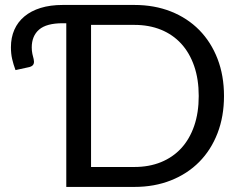

<svg xmlns="http://www.w3.org/2000/svg" viewBox="-20 -736 950 756"><path d="M509 -78.5Q567 -78.5 613.8 -97.5Q660.5 -116.5 693.5 -152.2Q726.5 -188 744.5 -240Q762.5 -292 762.5 -358Q762.5 -424 744.5 -476Q726.5 -528 693.5 -564Q660.5 -600 613.8 -619Q567 -638 509 -638H338.5V-78.5ZM509 -716.5Q588 -716.5 653 -690.8Q718 -665 764.5 -617.8Q811 -570.5 836.5 -504.5Q862 -438.5 862 -358Q862 -277.5 836.5 -211.5Q811 -145.5 764.5 -98.5Q718 -51.5 653 -25.8Q588 0 509 0H241V-644.5H227Q163 -644.5 134 -619.5Q105 -594.5 105 -549Q105 -536 107.5 -523.8Q110 -511.5 112.5 -503.5Q113.5 -498.5 113.8 -493.8Q114 -489 112.5 -484.8Q111 -480.5 107 -477.2Q103 -474 96 -472L41 -460Q32.5 -483 27.8 -503.8Q23 -524.5 23 -550Q23 -588 36.5 -618.8Q50 -649.5 76 -671.2Q102 -693 140 -704.8Q178 -716.5 227 -716.5Z"/></svg>

Font: Lato-Regular
Style: Regular
Weight: 400
Designer: Lukasz Dziedzic with Adam Twardoch and Botio Nikoltchev
Foundry: tyPoland Lukasz Dziedzic
Version: Version 2.015; 2015-08-06; http://www.latofonts.com/